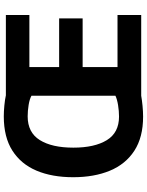

<svg xmlns="http://www.w3.org/2000/svg" viewBox="99 -864 775 1013"><g transform="rotate(-90 486.5 -357.5)"><path d="M379 -725Q405 -725 436.5 -722Q468 -719 490 -714H914V-590H639V-433H896V-309H639V-125H914V0H488Q466 4 435 7Q404 10 378 10Q269 10 198 -36Q127 -82 92.5 -165Q58 -248 58 -359Q58 -470 92.5 -552Q127 -634 198 -679.5Q269 -725 379 -725ZM379 -599Q294 -599 254 -535Q214 -471 214 -358Q214 -246 253.5 -181.5Q293 -117 378 -117Q407 -117 438 -122Q469 -127 488 -136V-579Q470 -589 439 -594Q408 -599 379 -599Z"/></g></svg>

Font: Noto Sans Tangsa
Style: Regular
Weight: 400
Designer: David Williams
Foundry: Google LLC
Version: Version 1.504